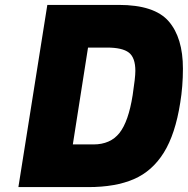

<svg xmlns="http://www.w3.org/2000/svg" viewBox="-20 -763 766 783"><path d="M173 -743H464Q610 -743 668 -676Q726 -609 726 -483Q726 -411 715 -344Q695 -216 648 -140.5Q601 -65 526 -32.5Q451 0 340 0H55ZM361 -174Q430 -174 467 -220.5Q504 -267 521 -375Q532 -447 532 -474Q532 -528 505.5 -548.5Q479 -569 416 -569H339L277 -174Z"/></svg>

Font: Exo Black
Style: Italic
Weight: 900
Italic angle: -9°
Designer: Natanael Gama
Foundry: Natanael Gama
Version: Version 1.500; ttfautohint (v1.6)